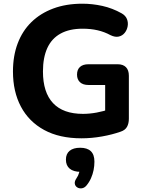

<svg xmlns="http://www.w3.org/2000/svg" viewBox="-20 -736 782 1037"><path d="M420 11Q301 11 218.5 -34Q136 -79 93 -160Q50 -241 50 -350Q50 -434 75.5 -501.5Q101 -569 149.5 -616.5Q198 -664 267.5 -690Q337 -716 425 -716Q479 -716 533 -704Q587 -692 637 -664Q658 -652 665.5 -633.5Q673 -615 669.5 -594.5Q666 -574 653.5 -558.5Q641 -543 621.5 -538.5Q602 -534 577 -546Q544 -564 507 -572.5Q470 -581 426 -581Q355 -581 307 -554.5Q259 -528 235.5 -476.5Q212 -425 212 -350Q212 -237 266.5 -179Q321 -121 428 -121Q464 -121 502 -128Q540 -135 577 -148L548 -85V-277H458Q428 -277 412 -292Q396 -307 396 -333Q396 -360 412 -374.5Q428 -389 458 -389H615Q645 -389 660.5 -373Q676 -357 676 -327V-95Q676 -69 666 -51Q656 -33 632 -25Q587 -9 531 1Q475 11 420 11ZM447 266Q436 279 422 281Q408 283 397 276Q386 269 384 256Q382 243 393 227Q403 213 407.5 196Q412 179 412 167L415 192Q377 192 356.5 175Q336 158 336 126Q336 95 356 78.5Q376 62 413 62Q451 62 470.5 80.5Q490 99 490 137Q490 160 485.5 182.5Q481 205 471.5 226.5Q462 248 447 266Z"/></svg>

Font: Nunito ExtraLight ExtraBold
Style: Regular
Weight: 800
Version: Version 3.602